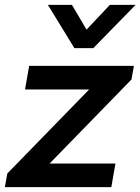

<svg xmlns="http://www.w3.org/2000/svg" viewBox="-40 -770 578 790"><path d="M-10 -56 327 -402H63L80 -499H511L501 -443L164 -97H435L418 0H-20ZM157 -750H256L316 -648L412 -750H518L344 -572H266Z"/></svg>

Font: Bai Jamjuree SemiBold
Style: Italic
Weight: 600
Italic angle: -10°
Version: Version 1.000; ttfautohint (v1.6)